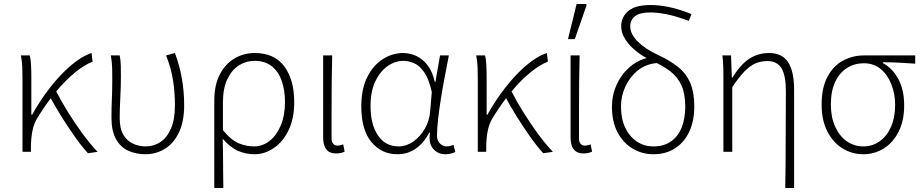

<svg xmlns="http://www.w3.org/2000/svg" viewBox="-20 -756 4589 956"><path d="M92 0V-358Q92 -387 91 -419.5Q90 -452 84 -480H128Q133 -463 134.5 -433Q136 -403 136 -372V-185H140Q180 -257 230 -321Q280 -385 333.5 -430.5Q387 -476 436 -492L441 -449Q400 -433 354 -395.5Q308 -358 260.5 -301.5Q213 -245 168 -172Q149 -143 141.5 -104.5Q134 -66 134 -23V0ZM418 7Q386 -28 351.5 -77Q317 -126 284.5 -178Q252 -230 228 -276L259 -303Q283 -255 316.5 -201Q350 -147 388 -94.5Q426 -42 466 0Z M704 12Q656 12 617.5 -6Q579 -24 557 -64.5Q535 -105 535 -169Q535 -217 537 -264Q539 -311 539 -358Q539 -387 538.5 -415.5Q538 -444 532 -480H576Q581 -455 581.5 -429Q582 -403 582 -372Q582 -325 579 -268Q576 -211 576 -169Q576 -115 594.5 -84.5Q613 -54 642.5 -40.5Q672 -27 706 -27Q746 -27 779 -49Q812 -71 831.5 -116.5Q851 -162 851 -233Q851 -293 842 -353.5Q833 -414 807 -480L851 -492Q875 -427 886 -363Q897 -299 897 -233Q897 -151 871 -96.5Q845 -42 801 -15Q757 12 704 12Z M1047 180V-255Q1047 -334 1075 -386.5Q1103 -439 1148.5 -465.5Q1194 -492 1248 -492Q1346 -492 1395.5 -425.5Q1445 -359 1445 -247Q1445 -166 1417 -108Q1389 -50 1343.5 -19Q1298 12 1248 12Q1204 12 1165 -5Q1126 -22 1089 -65Q1090 -18 1090.5 19.5Q1091 57 1091 95Q1091 133 1092 180ZM1245 -27Q1288 -27 1323 -55Q1358 -83 1378.5 -132.5Q1399 -182 1399 -247Q1399 -306 1383 -352.5Q1367 -399 1333.5 -426Q1300 -453 1246 -453Q1206 -453 1170.5 -431Q1135 -409 1112.5 -363Q1090 -317 1090 -245V-108Q1132 -57 1170 -42Q1208 -27 1245 -27Z M1654 8Q1632 8 1618 -0.5Q1604 -9 1596.5 -27Q1589 -45 1589 -73V-480H1634Q1632 -410 1631.5 -340.5Q1631 -271 1631 -203Q1631 -135 1631 -67Q1631 -49 1639 -40Q1647 -31 1660 -31Q1667 -31 1673.5 -32.5Q1680 -34 1689 -37L1696 -1Q1688 3 1677.5 5.5Q1667 8 1654 8Z M1959 12Q1880 12 1829.5 -48.5Q1779 -109 1779 -227Q1779 -312 1808 -371Q1837 -430 1885 -461Q1933 -492 1988 -492Q2020 -492 2051.5 -478Q2083 -464 2108 -432.5Q2133 -401 2145 -348H2148L2171 -480H2215Q2205 -429 2194.5 -374Q2184 -319 2175.5 -265.5Q2167 -212 2161.5 -164.5Q2156 -117 2156 -80Q2156 -56 2170.5 -41.5Q2185 -27 2204 -27Q2213 -27 2222 -29.5Q2231 -32 2238 -35L2247 1Q2239 5 2226.5 8.5Q2214 12 2198 12Q2160 12 2136.5 -15.5Q2113 -43 2121 -96H2118Q2059 12 1959 12ZM1965 -27Q2003 -27 2037.5 -51Q2072 -75 2095.5 -115.5Q2119 -156 2122 -204L2130 -298Q2115 -365 2091 -398Q2067 -431 2040.5 -442Q2014 -453 1989 -453Q1947 -453 1909.5 -426.5Q1872 -400 1848.5 -350.5Q1825 -301 1825 -228Q1825 -136 1862 -81.5Q1899 -27 1965 -27Z M2359 0V-358Q2359 -387 2358 -419.5Q2357 -452 2351 -480H2395Q2400 -463 2401.5 -433Q2403 -403 2403 -372V-185H2407Q2447 -257 2497 -321Q2547 -385 2600.5 -430.5Q2654 -476 2703 -492L2708 -449Q2667 -433 2621 -395.5Q2575 -358 2527.5 -301.5Q2480 -245 2435 -172Q2416 -143 2408.5 -104.5Q2401 -66 2401 -23V0ZM2685 7Q2653 -28 2618.5 -77Q2584 -126 2551.5 -178Q2519 -230 2495 -276L2526 -303Q2550 -255 2583.5 -201Q2617 -147 2655 -94.5Q2693 -42 2733 0Z M2886 8Q2864 8 2850 -0.5Q2836 -9 2828.5 -27Q2821 -45 2821 -73V-480H2866Q2864 -410 2863.5 -340.5Q2863 -271 2863 -203Q2863 -135 2863 -67Q2863 -49 2871 -40Q2879 -31 2892 -31Q2899 -31 2905.5 -32.5Q2912 -34 2921 -37L2928 -1Q2920 3 2909.5 5.5Q2899 8 2886 8ZM2808 -561 2851 -736H2898L2901 -731L2842 -561Z M3233 12Q3178 12 3131 -15.5Q3084 -43 3055.5 -96Q3027 -149 3027 -224Q3027 -274 3043 -316.5Q3059 -359 3086.5 -392.5Q3114 -426 3149.5 -446.5Q3185 -467 3224 -471L3250 -442Q3195 -437 3155.5 -405Q3116 -373 3094 -325.5Q3072 -278 3072 -226Q3072 -165 3093 -120.5Q3114 -76 3150.5 -51.5Q3187 -27 3234 -27Q3287 -27 3322.5 -53Q3358 -79 3375 -123.5Q3392 -168 3392 -224Q3392 -288 3373.5 -330Q3355 -372 3318 -400.5Q3281 -429 3227 -453Q3183 -473 3148.5 -500.5Q3114 -528 3093.5 -560Q3073 -592 3073 -625Q3073 -671 3108 -701Q3143 -731 3220 -731Q3261 -731 3310.5 -721Q3360 -711 3423 -686L3410 -652Q3342 -677 3297 -685.5Q3252 -694 3218 -694Q3165 -694 3141.5 -675Q3118 -656 3118 -625Q3118 -587 3154.5 -550Q3191 -513 3255 -483Q3314 -456 3355 -423.5Q3396 -391 3416.5 -344Q3437 -297 3437 -226Q3437 -155 3412.5 -101.5Q3388 -48 3342 -18Q3296 12 3233 12Z M3890 180Q3891 120 3891.5 59Q3892 -2 3892 -63Q3892 -124 3892.5 -184Q3893 -244 3893 -302Q3893 -379 3871.5 -415.5Q3850 -452 3801 -452Q3769 -452 3742 -440.5Q3715 -429 3687.5 -401Q3660 -373 3626 -322V0H3582V-358Q3582 -387 3581.5 -415.5Q3581 -444 3577 -480H3620L3624 -370H3627Q3667 -435 3711 -463.5Q3755 -492 3809 -492Q3874 -492 3904 -446.5Q3934 -401 3934 -308V180Z M4279 12Q4223 12 4176 -16.5Q4129 -45 4100 -100.5Q4071 -156 4071 -235Q4071 -320 4100.5 -374.5Q4130 -429 4178 -454.5Q4226 -480 4281 -480H4537V-439Q4495 -442 4456 -444Q4417 -446 4376 -446V-442Q4425 -415 4453.5 -361.5Q4482 -308 4482 -232Q4482 -154 4454 -99.5Q4426 -45 4380 -16.5Q4334 12 4279 12ZM4279 -27Q4324 -27 4360 -52.5Q4396 -78 4416.5 -124.5Q4437 -171 4437 -234Q4437 -288 4418.5 -335.5Q4400 -383 4365.5 -412Q4331 -441 4281 -441Q4235 -441 4198 -418Q4161 -395 4139 -349Q4117 -303 4117 -235Q4117 -172 4138.5 -125Q4160 -78 4196.5 -52.5Q4233 -27 4279 -27Z"/></svg>

Font: Source Sans 3 Light
Style: Regular
Weight: 300
Designer: Paul D. Hunt
Foundry: Adobe
Version: Version 3.052;hotconv 1.1.0;makeotfexe 2.6.0